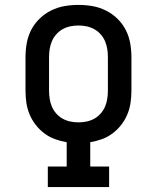

<svg xmlns="http://www.w3.org/2000/svg" viewBox="-20 -763 640 783"><path d="M175 0V-84H252V-183Q228 -187 204.5 -195.5Q181 -204 161 -219Q141 -234 125.5 -254Q110 -274 100.5 -297Q91 -320 87.5 -344.5Q84 -369 84 -394V-529Q84 -558 89 -586.5Q94 -615 107 -640.5Q120 -666 141 -686.5Q162 -707 188 -720Q214 -733 242.5 -738Q271 -743 300 -743Q329 -743 357.5 -738Q386 -733 412 -720Q438 -707 459 -686.5Q480 -666 493 -640.5Q506 -615 511 -586.5Q516 -558 516 -529V-394Q516 -369 512.5 -344.5Q509 -320 499.5 -297Q490 -274 474.5 -254Q459 -234 439 -219Q419 -204 395.5 -195.5Q372 -187 348 -183V-84H425V0ZM300 -264Q317 -264 333.5 -267.5Q350 -271 364.5 -279Q379 -287 390.5 -300Q402 -313 408.5 -328.5Q415 -344 417.5 -360.5Q420 -377 420 -394V-529Q420 -546 417.5 -562.5Q415 -579 408.5 -594.5Q402 -610 390.5 -623Q379 -636 364.5 -644Q350 -652 333.5 -655.5Q317 -659 300 -659Q283 -659 266.5 -655.5Q250 -652 235.5 -644Q221 -636 209.5 -623Q198 -610 191.5 -594.5Q185 -579 182.5 -562.5Q180 -546 180 -529V-394Q180 -377 182.5 -360.5Q185 -344 191.5 -328.5Q198 -313 209.5 -300Q221 -287 235.5 -279Q250 -271 266.5 -267.5Q283 -264 300 -264Z"/></svg>

Font: Iosevka HT Medium Extended
Style: Regular
Weight: 500
Width: 7
Monospace: yes
Designer: Belleve Invis
Foundry: Belleve Invis
Version: Version 32.3.0; ttfautohint (v1.8.4)